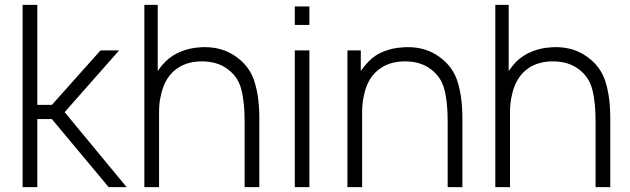

<svg xmlns="http://www.w3.org/2000/svg" viewBox="-20 -770 2594 790"><path d="M133.5 0H73V-750H133.5V-338.5H193.5L393.5 -562.5H470L246 -308.5L501 0H427L193.5 -280H133.5Z M1047 -274V0H986.5V-273Q986.5 -353 972 -405.5Q957.5 -457.5 912.5 -488.5Q871.5 -517.5 810.5 -517.5Q739.5 -517.5 694.5 -477Q654.5 -440.5 641.5 -375Q638 -360.5 636.2 -344Q634.5 -327.5 634.5 -308.5V0H574V-750H629V-478Q637.5 -490 645.5 -499.8Q653.5 -509.5 661.5 -517.5Q688.5 -543.5 725.2 -558.2Q762 -573 801 -575Q805 -575.5 810.5 -575.8Q816 -576 823 -576Q898 -576 953 -535.5Q1010 -494.5 1028.5 -429.5Q1048 -365 1047 -274Z M1253 -743.5V-667.5H1193V-743.5ZM1253 -562.5V0H1193V-562.5Z M1882.5 -274V0H1822V-273Q1822 -353 1807.5 -405.5Q1793 -457.5 1748 -488.5Q1707 -517.5 1646 -517.5Q1575 -517.5 1530 -477Q1509 -458.5 1495.8 -431.8Q1482.5 -405 1477 -375Q1473.5 -360.5 1471.8 -344Q1470 -327.5 1470 -308.5V0H1409.5V-562.5H1464.5V-478Q1473 -490 1481 -499.8Q1489 -509.5 1497 -517.5Q1524 -545 1560.5 -559Q1597 -573 1636.5 -575Q1640.5 -575.5 1646 -575.8Q1651.5 -576 1658.5 -576Q1733.5 -576 1788.5 -535.5Q1845.5 -494.5 1864 -429.5Q1883.5 -365 1882.5 -274Z M2491 -274V0H2430.5V-273Q2430.5 -353 2416 -405.5Q2401.5 -457.5 2356.5 -488.5Q2315.5 -517.5 2254.5 -517.5Q2183.5 -517.5 2138.5 -477Q2098.5 -440.5 2085.5 -375Q2082 -360.5 2080.2 -344Q2078.5 -327.5 2078.5 -308.5V0H2018V-750H2073V-478Q2081.5 -490 2089.5 -499.8Q2097.5 -509.5 2105.5 -517.5Q2132.5 -543.5 2169.2 -558.2Q2206 -573 2245 -575Q2249 -575.5 2254.5 -575.8Q2260 -576 2267 -576Q2342 -576 2397 -535.5Q2454 -494.5 2472.5 -429.5Q2492 -365 2491 -274Z"/></svg>

Font: Russisch Sans Light
Style: Regular
Weight: 300
Designer: Michael Sharanda (font) & Cristiano Sobral (main changes)
Foundry: Michael Sharanda
Version: Version 2.00;September 8, 2020;FontCreator 13.0.0.2681 64-bi